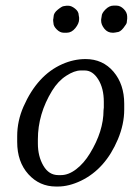

<svg xmlns="http://www.w3.org/2000/svg" viewBox="-20 -682 494 698"><path d="M288.1 -425.8H273.4Q250.5 -425.8 220.7 -406.5Q190.9 -387.2 169.4 -352.1Q117.7 -267.6 117.7 -175.3V-160.2Q117.7 -113.8 137.7 -79.6Q157.7 -45.4 191.9 -45.4H201.7Q229 -45.4 257.1 -66.9Q285.2 -88.4 307.1 -124.5Q356.4 -205.1 356.4 -281.2L357.4 -291V-312Q357.4 -360.8 337.2 -393.3Q316.9 -425.8 288.1 -425.8ZM173.8 -613.3 174.8 -621.1Q174.8 -634.8 190.4 -647.2Q206.1 -659.7 211.9 -659.7L221.2 -661.1H229Q239.7 -661.1 252.9 -650.6Q266.1 -640.1 266.1 -627L267.6 -618.2V-611.8Q267.6 -596.7 253.9 -579.8Q240.2 -563 222.7 -563H211.9Q198.2 -563 186.3 -575Q174.3 -586.9 174.3 -598.1L173.3 -606V-611.8ZM441.9 -610.8 440.9 -600.6Q440.9 -595.7 428.7 -580.3Q416.5 -564.9 404.8 -564.9Q401.9 -564 400.4 -564L392.6 -563H389.6Q371.1 -563 359.4 -577.6Q347.7 -592.3 347.7 -606.4V-611.3L349.6 -623Q349.6 -633.8 363.5 -647.7Q377.4 -661.6 392.6 -661.6H403.3Q417.5 -661.6 429.9 -649.2Q442.4 -636.7 442.4 -621.6V-612.3ZM42.5 -166V-187Q42.5 -242.2 65.4 -294.4Q115.7 -408.7 206.1 -448.7Q248 -467.3 291 -467.3Q353.5 -467.3 392.6 -421.4Q431.6 -375.5 431.6 -304.7V-283.7Q431.6 -230.5 408.7 -175.8Q363.3 -67.9 274.4 -24.9Q230.5 -3.9 190.4 -3.9H183.6Q123.5 -3.9 83 -48.8Q42.5 -93.8 42.5 -166Z"/></svg>

Font: Averia Serif Libre Light
Style: Italic
Weight: 300
Italic angle: -8.5°
Version: Version 1.002